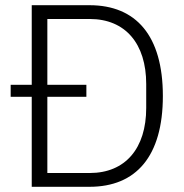

<svg xmlns="http://www.w3.org/2000/svg" viewBox="-20 -718 709 738"><path d="M102 0H324C503 0 606 -117 606 -349C606 -581 503 -698 324 -698H102V-392H21V-346H102ZM162 -53V-346H312V-392H162V-645H325C462 -645 542 -550 542 -395V-303C542 -148 462 -53 325 -53Z"/></svg>

Font: IBM Plex Thai Looped Light
Style: Regular
Weight: 300
Designer: Mike Abbink, Paul van der Laan, Pieter van Rosmalen, Ben Mitchell, Mark Frömberg
Foundry: Bold Monday
Version: Version 1.0